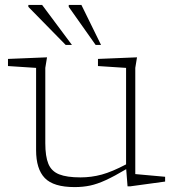

<svg xmlns="http://www.w3.org/2000/svg" viewBox="-20 -752 705 782"><path d="M164.5 -169Q164.5 -115 177 -84.8Q189.5 -54.5 220.8 -42Q252 -29.5 308 -29.5Q352.5 -29.5 394.5 -41Q436.5 -52.5 493.5 -82.5V-475.5L379 -483V-512L538 -518.5L531 -475.5V-43L652.5 -32V-12.5L510 7H499.5L494 -63Q446 -34.5 411.2 -18.5Q376.5 -2.5 347 3.8Q317.5 10 284 10Q198 10 162.5 -26.8Q127 -63.5 127 -140.5V-475.5L12.5 -483V-512L171.5 -518.5L164.5 -475.5ZM273 -569H247.5L95.5 -724V-732H151.5ZM391.5 -569H369.5L260 -724V-732H311.5Z"/></svg>

Font: Newsreader Caption ExtraLight
Style: Regular
Weight: 275
Designer: Hugues Gentile
Foundry: Production Type
Version: Version 1.001